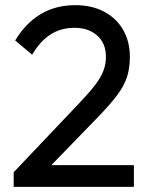

<svg xmlns="http://www.w3.org/2000/svg" viewBox="-20 -724 580 744"><path d="M33 -56.5 289.2 -326.5Q327.5 -366.8 349.8 -396.2Q372 -425.8 381.2 -451Q390.5 -476.2 390.5 -503.2Q390.5 -556.2 356.8 -586.2Q323 -616.2 269 -616.2Q216 -616.2 176 -590.6Q136 -565 104.5 -512L38.8 -567.2Q79.5 -634.5 137.5 -669.2Q195.5 -704 272 -704Q335.5 -704 383.1 -678.9Q430.8 -653.8 457 -608.6Q483.2 -563.5 483.2 -503.5Q483.2 -461 472.5 -426.9Q461.8 -392.8 435.5 -357.2Q409.2 -321.8 362.2 -273L155.2 -59.5ZM33 0V-56.5L112.5 -84.2H498.8V0Z"/></svg>

Font: Outfit Thin
Style: Regular
Weight: 100
Designer: Rodrigo Fuenzalida
Foundry: fragTYPE
Version: Version 1.000